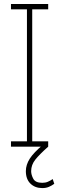

<svg xmlns="http://www.w3.org/2000/svg" viewBox="-20 -731 295 957"><path d="M34.7 0V-26.4H114.3V-684.6H34.7V-710.9H220.2V-684.6H140.6V-26.4H220.2V0ZM190.9 206.5Q154.8 206.5 131.8 184.3Q108.9 162.1 108.9 122.1Q108.9 90.3 128.4 59.8Q147.9 29.3 194.8 -9.8L220.2 0Q176.8 38.6 156 64.7Q135.3 90.8 135.3 122.1Q135.3 140.1 146 160.2Q156.7 180.2 190.9 180.2Q206.5 180.2 218.5 175Q230.5 169.9 242.7 161.6L250.5 185.1Q238.8 193.8 224.1 200.2Q209.5 206.5 190.9 206.5Z"/></svg>

Font: Roboto Slab Thin
Style: Regular
Weight: 100
Designer: Google
Version: Version 2.000; ttfautohint (v1.8.1.43-b0c9)